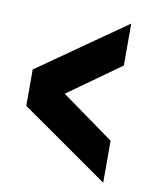

<svg xmlns="http://www.w3.org/2000/svg" viewBox="-70 -746 545 681"><g transform="rotate(10 202.5 -405.5)"><path d="M348 -119 32 -340V-471L348 -692V-541L159 -406L348 -270Z"/></g></svg>

Font: Oswald Heavy
Style: Regular
Weight: 400
Designer: Vernon Adams
Foundry: Vernon Adams
Version: Version 4.101